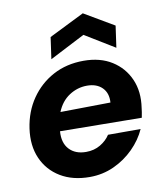

<svg xmlns="http://www.w3.org/2000/svg" viewBox="-82 -786 729 864"><g transform="rotate(-10 282.0 -353.5)"><path d="M259 12Q181 12 125.5 -21.5Q70 -55 44 -114Q18 -173 29 -250Q40 -326 80 -384Q120 -442 181.5 -475Q243 -508 321 -508Q397 -508 450 -474.5Q503 -441 528 -384Q553 -327 542 -254Q541 -247 539.5 -235Q538 -223 535 -210L162 -214Q158 -161 185.5 -131.5Q213 -102 262 -102Q299 -102 327.5 -119Q356 -136 372 -161H521Q500 -114 460.5 -74.5Q421 -35 369.5 -11.5Q318 12 259 12ZM317 -395Q273 -395 235.5 -370.5Q198 -346 179 -299L408 -302Q411 -345 386 -370Q361 -395 317 -395ZM180 -540 194 -639 355 -719 491 -639 477 -540 341 -623Z"/></g></svg>

Font: Host Grotesk Black
Style: Italic
Weight: 900
Italic angle: -8°
Designer: Doğukan Karapınar based on Poppins by Indian Type Foundry, Jonny Pinhorn
Foundry: Element Type
Version: Version 1.000; ttfautohint (v1.8.4.7-5d5b);gftools[0.9.33]